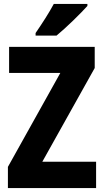

<svg xmlns="http://www.w3.org/2000/svg" viewBox="-20 -1044 525 971"><path d="M422 -1014V-1024H252C228 -979 193 -925 160 -877V-864H266C316 -905 390 -978 422 -1014ZM466 -93V-226H194L459 -700V-807H26V-675H285L20 -200V-93Z"/></svg>

Font: Noto Sans Kannada UI Condensed ExtraBold
Style: Regular
Weight: 800
Width: 3
Designer: Jelle Bosma - Monotype Design Team
Foundry: Monotype Imaging Inc.
Version: Version 2.005